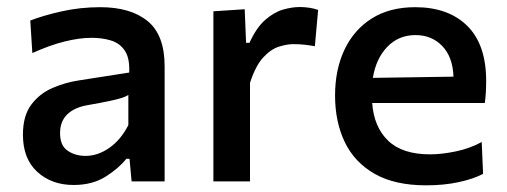

<svg xmlns="http://www.w3.org/2000/svg" viewBox="-20 -530 1482 561"><path d="M195 10.5Q131 10.5 89 -27.8Q47 -66 47 -136.5Q47 -191.5 71.2 -224Q95.5 -256.5 133 -272.8Q170.5 -289 210 -295L357.5 -318Q359.5 -359.5 345 -381.5Q330.5 -403.5 305 -411.5Q279.5 -419.5 247 -419.5Q212.5 -419.5 169 -408.8Q125.5 -398 74.5 -375L68.5 -470Q105.5 -484.5 160 -496.8Q214.5 -509 273 -509Q361.5 -509 411.2 -468.5Q461 -428 461 -336.5V0H364.5L358.5 -66H349Q327.5 -38.5 288.8 -14Q250 10.5 195 10.5ZM230 -74.5Q266 -74.5 299.8 -98.2Q333.5 -122 355 -164.5V-252.5Q348 -248 336 -244Q324 -240 300.5 -235Q277 -230 234.5 -222.5Q197.5 -216 176.5 -195.8Q155.5 -175.5 155.5 -141Q155.5 -104.5 177.8 -89.5Q200 -74.5 230 -74.5Z M603.5 0V-497L695 -503L699 -405H709Q729 -449 754.5 -471.5Q780 -494 806.5 -501.8Q833 -509.5 856 -509.5Q868.5 -509.5 882.8 -507.5Q897 -505.5 909.5 -501L900 -395Q882.5 -398 868.5 -399.5Q854.5 -401 836.5 -401Q818 -401 794.5 -393.5Q771 -386 748.8 -361.8Q726.5 -337.5 710.5 -288V0Z M1225 11.5Q1133.5 11.5 1074.5 -22.2Q1015.5 -56 987.2 -115.2Q959 -174.5 959 -251Q959 -326.5 986.5 -384.8Q1014 -443 1066.2 -476Q1118.5 -509 1193 -509Q1290 -509 1345.2 -454.5Q1400.5 -400 1400.5 -293.5Q1400.5 -255.5 1396.5 -229H1067.5Q1072.5 -159 1114 -119Q1155.5 -79 1236.5 -79Q1270 -79 1311.2 -87.5Q1352.5 -96 1387.5 -115L1391.5 -22Q1363 -7 1320.2 2.2Q1277.5 11.5 1225 11.5ZM1194 -427.5Q1144.5 -427.5 1111.5 -393Q1078.5 -358.5 1069.5 -302.5L1305 -306Q1303 -363.5 1272.2 -395.5Q1241.5 -427.5 1194 -427.5Z"/></svg>

Font: Commissioner Medium
Style: Regular
Weight: 500
Designer: Kostas Bartsokas
Foundry: Kostas Bartsokas
Version: Version 1.000; ttfautohint (v1.8.3)